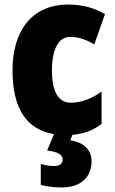

<svg xmlns="http://www.w3.org/2000/svg" viewBox="-20 -583 505 843"><path d="M382 125C382 71 342 41 289 33L298 9C348 5 390 -11 426 -39V-181C383 -150 337 -132 291 -132C238 -132 208 -178 208 -274C208 -370 239 -421 288 -421C324 -421 357 -410 394 -388L441 -521C395 -548 343 -563 280 -563C119 -563 35 -447 35 -274C35 -103 99 -14 217 6L187 78C231 83 255 95 255 118C255 137 241 146 217 146C200 146 181 143 159 137V229C183 235 215 240 252 240C334 240 382 195 382 125Z"/></svg>

Font: Noto Sans Gurmukhi Condensed Black
Style: Regular
Weight: 900
Width: 3
Designer: Jelle Bosma - Monotype Design Team
Foundry: Monotype Imaging Inc.
Version: Version 2.004